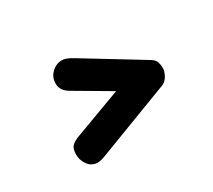

<svg xmlns="http://www.w3.org/2000/svg" viewBox="-76 -571 657 593"><g transform="rotate(-30 253.0 -274.5)"><path d="M154 -116Q132 -107 117 -111Q102 -115 94 -126.5Q86 -138 83 -149Q79 -166 83.5 -183Q88 -200 120 -211L341 -293L335 -244L163 -345Q137 -360 136 -383.5Q135 -407 151 -423Q165 -437 183 -439Q201 -441 226 -425L426 -303Q440 -295 443.5 -284.5Q447 -274 447 -263Q447 -250 438.5 -235.5Q430 -221 416 -216Z"/></g></svg>

Font: Edu VIC WA NT Beginner
Style: Bold
Weight: 700
Designer: Tina and Corey Anderson
Foundry: Google for Education
Version: Version 1.003